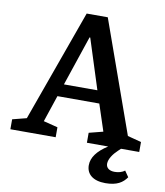

<svg xmlns="http://www.w3.org/2000/svg" viewBox="-112 -811 949 1102"><g transform="rotate(10 362.5 -260.0)"><path d="M433 -58V0H557C496 39 466 80 466 125C466 176 504 210 577 210C645 210 678 187 701 154L677 119C661 132 639 137 618 137C587 137 568 122 568 98C568 71 590 39 617 14C622 9 627 4 632 0H738V-58L658 -79L426 -730H303L69 -79L-13 -58V0H251V-58L168 -79L220 -234H464L515 -79ZM347 -598 440 -307H245L343 -598Z"/></g></svg>

Font: Domine
Style: Bold
Weight: 700
Designer: Pablo Impallari, Rodrigo Fuenzalida, Brenda Gallo
Foundry: Pablo Impallari, Rodrigo Fuenzalida, Brenda Gallo
Version: Version 2.000